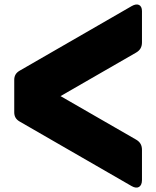

<svg xmlns="http://www.w3.org/2000/svg" viewBox="-20 -813 712 875"><path d="M44.9 -448.7V-301.3C44.9 -282.2 52.7 -269 69.3 -259.3L580.1 35.2C606.9 50.8 627 38.6 627 7.8V-129.9C627 -151.4 618.7 -166 600.1 -176.8L255.9 -375L600.1 -573.2C618.7 -584 627 -598.6 627 -620.1V-762.7C627 -791 606.9 -800.8 580.1 -785.2L69.3 -490.7C52.7 -481 44.9 -467.8 44.9 -448.7Z"/></svg>

Font: Gyrotrope Black
Style: Regular
Weight: 900
Designer: David Moles
Version: Version 1.003;Glyphs 3.3.1 (3343)